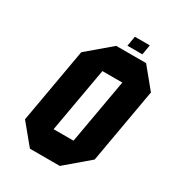

<svg xmlns="http://www.w3.org/2000/svg" viewBox="-192 -928 957 1044"><g transform="rotate(30 286.5 -406.0)"><path d="M214.8 -156.2H339.8L411.6 -562.5H286.6ZM135.7 -593.8 283.2 -718.8H470.7L573.2 -593.8L490.7 -125L343.8 0H156.2L53.2 -125ZM335.4 -750 346.2 -812.5H439.9L429.2 -750Z"/></g></svg>

Font: Signwood
Style: Italic
Weight: 400
Italic angle: -10°
Designer: GGBotNet
Foundry: GGBotNet
Version: 0.95